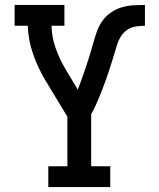

<svg xmlns="http://www.w3.org/2000/svg" viewBox="-20 -755 640 775"><path d="M175 0V-84H252V-284L163 -431Q133 -481 113.5 -537Q94 -593 92 -651H39V-735H240V-651H188Q189 -604 205 -559.5Q221 -515 245 -475L294 -393Q303 -416 311 -439Q319 -462 327 -485Q335 -508 342 -531.5Q349 -555 355.5 -578Q362 -601 370 -624.5Q378 -648 391.5 -668Q405 -688 425 -702.5Q445 -717 468.5 -724.5Q492 -732 516.5 -733.5Q541 -735 565 -735V-651Q546 -651 527.5 -648Q509 -645 493.5 -634.5Q478 -624 468 -608Q458 -592 452.5 -574Q447 -556 441.5 -538Q436 -520 430.5 -502Q425 -484 419 -466.5Q413 -449 407 -431.5Q401 -414 394 -396.5Q387 -379 380 -361.5Q373 -344 365 -327Q357 -310 348 -294V-84H425V0Z"/></svg>

Font: Iosevka Curly Slab MdEx
Style: Regular
Weight: 500
Width: 7
Monospace: yes
Designer: Belleve Invis
Foundry: Belleve Invis
Version: Version 11.1.0; ttfautohint (v1.8.3)